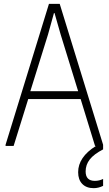

<svg xmlns="http://www.w3.org/2000/svg" viewBox="-20 -760 566 1000"><path d="M468 220Q430 220 408.5 198Q387 176 387 137Q387 58 480 0H475L400 -244H127L51 0H9V-6L235 -740H291L517 -6V18Q469 43 447.5 70.5Q426 98 426 133Q426 182 474 182Q497 182 517 172V208Q493 220 468 220ZM387 -285 296 -580 264 -692H261L230 -580L138 -285Z"/></svg>

Font: Encode Sans Compressed
Style: ExtraLight
Weight: 200
Designer: Pablo Impallari, Andres Torresi
Foundry: Pablo Impallari, Andres Torresi
Version: Version 1.000; ttfautohint (v1.00) -l 8 -r 50 -G 200 -x 14 -